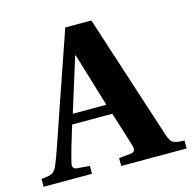

<svg xmlns="http://www.w3.org/2000/svg" viewBox="-130 -794 896 896"><g transform="rotate(-15 317.5 -346.0)"><path d="M191.9 -293.9H354L275.9 -553.2H272.9ZM-27.8 0V-38.1Q12.7 -40.5 26.9 -49.6Q41 -58.6 53.2 -89.8Q64 -116.7 78.4 -158Q92.8 -199.2 113 -258.8Q133.3 -318.4 146 -355L262.2 -691.9H388.2L585 -85.9Q594.7 -55.7 609.1 -47.4Q623.5 -39.1 663.1 -38.1V0H347.2V-38.1L404.8 -43.9Q432.6 -46.4 421.9 -80.1L370.1 -246.1H175.8Q136.7 -119.1 127.9 -79.1Q123 -62.5 126.7 -53.5Q130.4 -44.4 146 -43L206.1 -38.1V0Z"/></g></svg>

Font: Linguistics Pro
Style: Bold
Weight: 700
Designer: Stefan Peev, Context Ltd
Foundry: Stefan Peev, Context Ltd
Version: Version 001.000